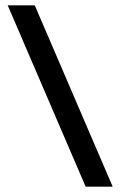

<svg xmlns="http://www.w3.org/2000/svg" viewBox="-20 -692 454 724"><path d="M303 12 9 -672H111L405 12Z"/></svg>

Font: Frank Ruhl Libre Black
Style: Regular
Weight: 900
Designer: Yanek Iontef
Foundry: Fontef
Version: Version 6.004